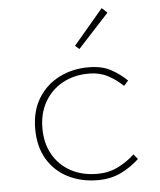

<svg xmlns="http://www.w3.org/2000/svg" viewBox="-54 -792 707 851"><g transform="rotate(-5 300.0 -367.0)"><path d="M348 12Q274 12 215.5 -17.5Q157 -47 123.5 -103Q90 -159 90 -238Q90 -318 125 -374.5Q160 -431 218.5 -460.5Q277 -490 348 -490Q409 -490 449.5 -467.5Q490 -445 519 -416L499 -394Q468 -424 431.5 -443Q395 -462 348 -462Q281 -462 230 -433.5Q179 -405 150.5 -354.5Q122 -304 122 -238Q122 -172 150 -122Q178 -72 229 -44Q280 -16 348 -16Q398 -16 439.5 -36.5Q481 -57 514 -88L532 -66Q496 -32 450.5 -10Q405 12 348 12ZM316 -574 298 -590 430 -746 454 -724Z"/></g></svg>

Font: Source Code Pro ExtraLight
Style: Regular
Weight: 200
Monospace: yes
Designer: Paul D. Hunt, Teo Tuominen
Foundry: Adobe
Version: Version 1.026;hotconv 1.1.0;makeotfexe 2.6.0